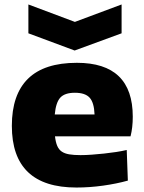

<svg xmlns="http://www.w3.org/2000/svg" viewBox="-20 -830 646 859"><path d="M107 -810 315 -732 524 -810V-681L314 -604L107 -681ZM322 9Q33 9 33 -267Q33 -407 105.5 -478Q178 -549 324 -549Q574 -549 574 -308Q574 -259 564 -220H226Q229 -194 236 -177.5Q243 -161 256 -152Q269 -143 289.5 -139.5Q310 -136 340 -136Q363 -136 390.5 -138Q418 -140 446 -143Q474 -146 500 -150Q526 -154 547 -159L552 -22Q502 -8 441.5 0.5Q381 9 322 9ZM315 -415Q270 -415 250 -393.5Q230 -372 225 -318H403Q401 -371 381 -393Q361 -415 315 -415Z"/></svg>

Font: Encode Sans Normal
Style: ExtraBold
Weight: 800
Designer: Pablo Impallari, Andres Torresi
Foundry: Pablo Impallari, Andres Torresi
Version: Version 1.000; ttfautohint (v1.00) -l 8 -r 50 -G 200 -x 14 -